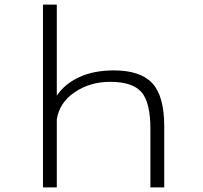

<svg xmlns="http://www.w3.org/2000/svg" viewBox="-20 -820 890 840"><path d="M168 0V-800H228.5V-401.5Q263.5 -453.5 327.2 -482.8Q391 -512 478 -512Q594 -512 646.2 -456Q698.5 -400 698.5 -267.5V0H638V-257Q638 -371.5 599 -416.8Q560 -462 462 -462Q374 -462 306.8 -416.5Q239.5 -371 228.5 -297V0Z"/></svg>

Font: League Mono Wide UltraLight
Style: Regular
Weight: 200
Width: 8
Designer: Tyler Finck
Foundry: The League of Moveable Type / Tyler Finck
Version: Version 2.210